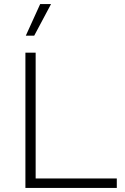

<svg xmlns="http://www.w3.org/2000/svg" viewBox="-20 -917 612 937"><path d="M550 -46V0H129H104V-660H154V-46ZM229 -897 147 -743H106L176 -897Z"/></svg>

Font: Work Sans Light
Style: Regular
Weight: 300
Designer: Wei Huang
Foundry: Wei Huang
Version: Version 1.500